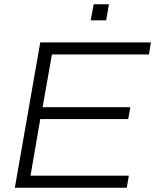

<svg xmlns="http://www.w3.org/2000/svg" viewBox="-20 -886 732 906"><path d="M50 0 170 -686H692L683 -629H225L181 -380H595L585 -324H170L124 -57H588L578 0ZM408 -790 422 -866H494L481 -790Z"/></svg>

Font: Archivo SemiBold ExtraLight
Style: Italic
Weight: 250
Italic angle: -10°
Version: Version 2.001